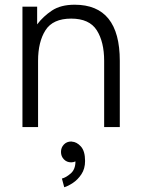

<svg xmlns="http://www.w3.org/2000/svg" viewBox="-20 -536 600 810"><path d="M419.4 0V-279.3Q419.4 -359.4 388.2 -408.4Q356.9 -457.5 280.3 -457.5Q203.1 -457.5 171.9 -408.4Q140.6 -359.4 140.6 -279.3V0H74.7V-507.8H136.7V-433.1Q162.1 -466.8 199.2 -491.5Q236.3 -516.1 294.9 -516.1Q485.4 -516.1 485.4 -279.3V0ZM237.3 105Q237.3 86.4 249.5 73.7Q261.7 61 280.3 61Q281.7 61 282.7 61Q282.7 61 283.2 61.5Q303.7 62.5 321.3 82Q338.9 101.6 338.9 143.1Q338.9 175.8 323.5 199Q308.1 222.2 287.4 235.8Q266.6 249.5 251 253.9L241.2 217.3Q258.8 212.9 278.6 195.6Q298.3 178.2 298.3 145Q289.6 148.9 280.3 148.9Q261.7 148.9 249.5 136.2Q237.3 123.5 237.3 105Z"/></svg>

Font: Giphurs Light
Style: Regular
Weight: 300
Version: Version 0.920; ttfautohint (v1.8.4.7-5d5b)